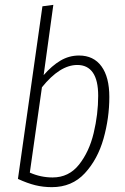

<svg xmlns="http://www.w3.org/2000/svg" viewBox="-20 -761 515 792"><path d="M431 -361Q431 -274 407 -189Q383 -104 330 -46.5Q277 11 194 11Q158 11 125.5 3Q93 -5 54 -23L155 -735L200 -741L160 -451Q194 -490 229.5 -511Q265 -532 306 -532Q366 -532 398.5 -487.5Q431 -443 431 -361ZM153 -401 103 -49Q148 -29 197 -29Q264 -29 306 -82Q348 -135 366.5 -212.5Q385 -290 385 -366Q385 -430 363 -461.5Q341 -493 299 -493Q227 -493 153 -401Z"/></svg>

Font: Fira Sans Extra Condensed ExtraLight
Style: Italic
Weight: 275
Width: 3
Italic angle: -8°
Designer: Carrois Corporate & Edenspiekermann AG
Foundry: Carrois Corporate GbR & Edenspiekermann AG
Version: Version 4.203